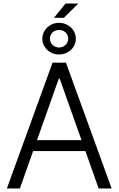

<svg xmlns="http://www.w3.org/2000/svg" viewBox="-20 -1059 666 1079"><path d="M18.6 0 275.4 -707H350.6L607.4 0H534.2L460 -210H166L91.8 0ZM438 -271.5 315.4 -617.2H310.5L188 -271.5ZM348.6 -1039.1H419.9L338.9 -959H283.2ZM217.8 -841.8Q217.8 -865.7 230.5 -886.2Q243.2 -906.7 264.6 -918.7Q286.1 -930.7 311.5 -930.7Q337.4 -930.7 359.1 -918.7Q380.9 -906.7 393.6 -886.2Q406.2 -865.7 406.2 -841.8Q406.2 -817.4 393.6 -796.9Q380.9 -776.4 359.1 -764.6Q337.4 -752.9 311.5 -752.9Q286.1 -752.9 264.6 -764.6Q243.2 -776.4 230.5 -796.9Q217.8 -817.4 217.8 -841.8ZM363.3 -841.8Q363.3 -862.3 348.6 -876.5Q334 -890.6 311.5 -890.6Q289.6 -890.6 275.1 -876.5Q260.7 -862.3 260.7 -841.8Q260.7 -820.8 275.4 -806.6Q290 -792.5 311.5 -792Q333.5 -792.5 348.4 -806.6Q363.3 -820.8 363.3 -841.8Z"/></svg>

Font: Pretendard Std Light
Style: Regular
Weight: 300
Designer: Base glyphs from Inter by Rasmus Andersson; Hangeul glyphs from Noto Sans CJK(Source Han Sans) by Jang Soo-young and Kan
Foundry: Kil Hyung-jin
Version: Version 1.309